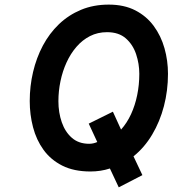

<svg xmlns="http://www.w3.org/2000/svg" viewBox="-20 -732 749 833"><path d="M495.2 80.8 456.8 -1Q436.5 5.6 415.4 8.8Q394.2 12 372.2 12Q300.6 12 250.2 -13.4Q199.9 -38.9 168.8 -82Q137.6 -125.2 123.3 -180.1Q109 -234.9 109 -293.4Q109 -358 123.4 -419.4Q137.8 -480.9 165.9 -534Q194.1 -587 235.6 -626.9Q277.2 -666.8 331.4 -689.4Q385.6 -712 451.8 -712Q518.5 -712 567.1 -687Q615.8 -661.9 647.1 -619.1Q678.5 -576.4 693.6 -522.8Q708.8 -469.1 708.8 -411.6Q708.8 -338.9 691.2 -271.5Q673.6 -204.1 640.2 -148.1Q606.9 -92 559.2 -53.8L597.8 27.8ZM366.8 -108.2Q376.4 -108.2 385 -110.2Q393.7 -112.2 402 -115.8L365 -195.6L469.8 -247.4L505.2 -169.8Q530.7 -198.2 548.4 -236.4Q566.1 -274.7 575.2 -319.4Q584.4 -364 584.4 -411.6Q584.4 -455.3 570.5 -496.9Q556.7 -538.4 526 -565.4Q495.3 -592.4 444.4 -592.4Q403.8 -592.4 370.6 -575.5Q337.4 -558.6 311.8 -528.9Q286.1 -499.2 268.7 -461Q251.3 -422.9 242.4 -379.8Q233.4 -336.7 233.4 -293.4Q233.4 -243.7 248 -201.6Q262.6 -159.5 292.1 -133.8Q321.6 -108.2 366.8 -108.2Z"/></svg>

Font: Overpass
Style: Italic
Weight: 400
Italic angle: -10°
Designer: Delve Withrington, Dave Bailey, Thomas Jockin
Foundry: Delve Fonts LLC
Version: Version 4.000